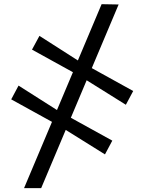

<svg xmlns="http://www.w3.org/2000/svg" viewBox="-20 -774 708 942"><path d="M98 149 478.5 -753.5 562 -752 182 149ZM495 -16.5 293 -142.5 243.5 -171.5 35 -286.5 71 -354 268.5 -228.5 314.5 -203.5 531 -84ZM597.5 -260 395 -386.5 345.5 -415.5 137 -530.5 173.5 -598 370.5 -472 416.5 -447.5 633.5 -327.5Z"/></svg>

Font: Merriweather 28pt
Style: Regular
Weight: 400
Version: Version 2.100